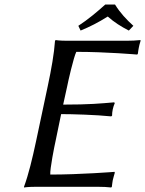

<svg xmlns="http://www.w3.org/2000/svg" viewBox="-20 -825 641 848"><path d="M225 -200 250 -321C298 -321 404 -318 471 -311L475 -314C475 -323 476 -333 478 -342C480 -351 483 -361 487 -370L484 -373C424 -368 377 -363 259 -363L277 -445C280 -462 305 -572 317 -596C451 -596 586 -584 586 -584L589 -588C590 -596 591 -605 593 -614C594 -622 597 -631 601 -645L600 -648C583 -646 560 -645 539 -645H276C242 -645 226 -648 226 -648L223 -645C219 -588 207 -520 191 -445L139 -200C123 -125 106 -54 86 0V3C86 3 104 0 139 0H412C433 0 456 1 471 3L474 0C476 -14 476 -19 478 -29C480 -39 485 -54 487 -62L486 -66C486 -66 336 -54 202 -54C200 -78 221 -183 225 -200ZM488 -805H445C407 -771 369 -739 326 -711L336 -690C377 -707 413 -725 456 -752C484 -727 514 -708 549 -690L569 -711C539 -738 510 -769 488 -805Z"/></svg>

Font: Libertinus Sans
Style: Italic
Weight: 400
Italic angle: -12°
Designer: Philipp H. Poll, Khaled Hosny
Foundry: Caleb Maclennan
Version: Version 7.050;RELEASE